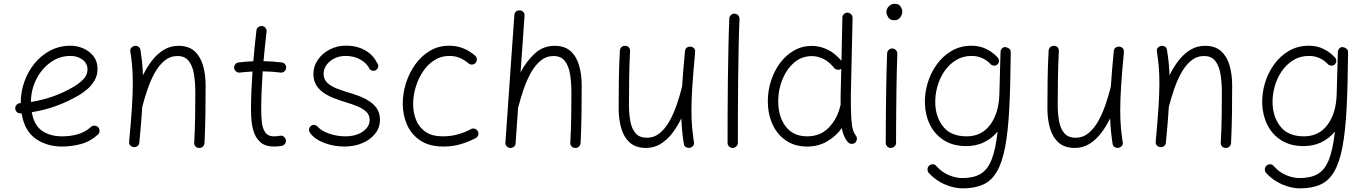

<svg xmlns="http://www.w3.org/2000/svg" viewBox="-20 -759 7278 1020"><path d="M500 -43.9Q459 -6.8 409.4 6.3Q359.9 19.5 310.1 19.5Q229 19.5 169.4 -22Q109.9 -63.5 94.7 -157.2Q92.3 -156.7 89.8 -156.7Q78.6 -155.8 70.3 -163.1Q62 -170.4 61 -181.6Q60.1 -192.9 67.4 -201.4Q74.7 -210 85.9 -210.9Q88.4 -210.9 90.3 -211.4Q90.3 -212.9 90.3 -214.8Q90.3 -270.5 109.1 -324.2Q127.9 -377.9 163.1 -421.4Q198.2 -464.8 247.1 -490.5Q295.9 -516.1 355.5 -516.1Q389.6 -516.1 422.4 -502Q455.1 -487.8 476.6 -460.4Q498 -433.1 498 -393.1Q498 -357.4 481.4 -330.1Q464.8 -302.7 442.1 -283.9Q419.4 -265.1 401.4 -254.4Q281.7 -183.6 148.9 -163.1Q160.6 -94.2 203.1 -64.5Q245.6 -34.7 310.1 -34.7Q355 -34.7 394.3 -46.1Q433.6 -57.6 462.9 -84.5Q471.2 -91.8 482.7 -91.3Q494.1 -90.8 502 -82.5Q509.3 -74.2 508.8 -62.7Q508.3 -51.3 500 -43.9ZM354.5 -461.9Q295.4 -461.9 247.8 -427.2Q200.2 -392.6 172.4 -336.9Q144.5 -281.2 144.5 -217.3Q268.1 -236.8 371.6 -298.3Q400.4 -315.4 422.6 -337.6Q444.8 -359.9 444.8 -389.6Q444.8 -422.9 418 -442.4Q391.1 -461.9 354.5 -461.9Z M666 -6.8Q675.8 -111.3 680.7 -185.1Q685.5 -258.8 685.5 -315.9Q685.5 -363.8 682.4 -403.8Q679.2 -443.8 672.4 -484.4Q670.4 -497.1 676.8 -504.6Q683.1 -512.2 692.4 -514.6Q703.1 -517.1 713.6 -512Q724.1 -506.8 726.1 -493.2Q731.4 -460 734.9 -427.2Q738.3 -394.5 739.3 -358.9Q760.3 -401.9 787.6 -437.3Q814.9 -472.7 849.9 -494.1Q884.8 -515.6 928.2 -515.6Q982.9 -515.6 1014.4 -486.3Q1045.9 -457 1059.1 -409.2Q1072.3 -361.3 1072.3 -306.2Q1072.3 -231 1071.3 -156Q1070.3 -81.1 1066.4 0.5Q1065.9 10.7 1058.6 18.8Q1051.3 26.9 1038.6 26.9Q1025.4 26.9 1018.3 18.8Q1011.2 10.7 1011.7 0Q1015.6 -73.7 1016.6 -137.7Q1017.6 -201.7 1017.6 -266.6Q1017.6 -319.8 1010.5 -364Q1003.4 -408.2 982.9 -434.8Q962.4 -461.4 922.9 -461.4Q884.3 -461.4 854.5 -437Q824.7 -412.6 802.5 -372.8Q780.3 -333 764.2 -285.9Q748 -238.8 736.3 -193.8L735.8 -192.4Q733.4 -151.9 729.5 -104.7Q725.6 -57.6 720.2 -1.5Q718.8 11.7 709.5 17.6Q700.2 23.4 689.9 22.5Q680.2 21.5 672.6 14.2Q665 6.8 666 -6.8Z M1500 -397Q1499 -386.2 1490 -379.2Q1481 -372.1 1469.7 -373.5Q1426.8 -379.4 1375.5 -379.9Q1372.1 -328.6 1369.9 -277.1Q1367.7 -225.6 1367.7 -173.3Q1367.7 -140.1 1371.3 -108.2Q1375 -76.2 1389.4 -55.4Q1403.8 -34.7 1435.5 -34.7Q1450.2 -34.7 1466.8 -37.6Q1478 -40 1487.3 -33.4Q1496.6 -26.9 1498.5 -15.6Q1501 -4.9 1494.4 4.4Q1487.8 13.7 1476.6 16.1Q1456.1 19.5 1435.5 19.5Q1392.6 19.5 1367.9 0Q1343.3 -19.5 1331.5 -49.8Q1319.8 -80.1 1316.7 -113Q1313.5 -146 1313.5 -173.3Q1313.5 -225.6 1315.7 -276.9Q1317.9 -328.1 1321.3 -378.9Q1286.6 -377.4 1254.4 -373.5Q1243.7 -372.1 1234.4 -379.2Q1225.1 -386.2 1224.1 -397Q1222.7 -408.2 1229.7 -417.2Q1236.8 -426.3 1247.6 -427.2Q1284.7 -432.1 1325.7 -433.6Q1329.1 -474.6 1333.3 -515.4Q1337.4 -556.2 1342.3 -597.2Q1343.3 -608.4 1352.5 -615.2Q1361.8 -622.1 1372.6 -620.6Q1383.8 -619.6 1390.6 -610.8Q1397.5 -602.1 1396 -590.8Q1391.6 -551.3 1387.5 -512.2Q1383.3 -473.1 1379.9 -434.1Q1404.8 -433.6 1429 -431.9Q1453.1 -430.2 1476.6 -427.2Q1487.8 -426.3 1494.6 -417.2Q1501.5 -408.2 1500 -397Z M1981.4 -390.1Q1974.1 -382.8 1963.9 -382.8Q1953.6 -382.8 1944.8 -390.6Q1929.7 -422.9 1895 -442.4Q1860.4 -461.9 1816.9 -461.9Q1767.6 -461.9 1733.4 -433.6Q1699.2 -405.3 1699.2 -366.2Q1699.2 -337.4 1719 -318.8Q1738.8 -300.3 1768.8 -288.8Q1798.8 -277.3 1829.6 -268.1Q1856.9 -260.3 1886.2 -249.3Q1915.5 -238.3 1941.2 -221.9Q1966.8 -205.6 1982.7 -181.4Q1998.5 -157.2 1998.5 -122.6Q1998.5 -81.5 1973.4 -49.3Q1948.2 -17.1 1905.3 1.2Q1862.3 19.5 1809.1 19.5Q1753.4 19.5 1701.9 0Q1650.4 -19.5 1626.5 -54.2Q1620.1 -64 1622.3 -74.5Q1624.5 -85 1633.8 -91.3Q1642.6 -97.2 1651.6 -95Q1660.6 -92.8 1666.5 -87.4Q1685.5 -64 1728.3 -49.3Q1771 -34.7 1814 -34.7Q1870.6 -34.7 1907.2 -59.8Q1943.8 -85 1943.8 -121.6Q1943.8 -149.4 1924.3 -166.7Q1904.8 -184.1 1875.7 -195.6Q1846.7 -207 1816.9 -215.8Q1789.1 -224.1 1759.3 -235.4Q1729.5 -246.6 1703.4 -263.2Q1677.2 -279.8 1661.1 -304.9Q1645 -330.1 1645 -366.2Q1645 -407.7 1668.9 -441.9Q1692.9 -476.1 1732.2 -496.3Q1771.5 -516.6 1818.4 -516.6Q1875 -516.6 1918 -492.7Q1960.9 -468.8 1981.9 -427.2Q1989.7 -418.9 1989.5 -408.2Q1989.3 -397.5 1981.4 -390.1Z M2506.8 -425.3Q2500 -417 2488.5 -416Q2477.1 -415 2468.8 -422.4Q2447.3 -440.9 2422.4 -451.4Q2397.5 -461.9 2367.2 -461.9Q2323.2 -461.9 2287.8 -439.5Q2252.4 -417 2227.3 -379.4Q2202.1 -341.8 2188.5 -296.6Q2174.8 -251.5 2174.8 -206.1Q2174.8 -160.6 2190.4 -121.6Q2206.1 -82.5 2240.7 -58.6Q2275.4 -34.7 2332.5 -34.7Q2376 -34.7 2414.3 -45.7Q2452.6 -56.6 2485.4 -74.7Q2495.6 -78.6 2506.1 -73.5Q2516.6 -68.4 2520 -58.1Q2523.9 -47.4 2518.8 -37.4Q2513.7 -27.3 2503.4 -23.4Q2464.8 -3.9 2424.3 7.8Q2383.8 19.5 2335.9 19.5Q2260.7 19.5 2212.9 -12.5Q2165 -44.4 2142.3 -96.4Q2119.6 -148.4 2119.6 -208.5Q2119.6 -262.7 2136.7 -317.1Q2153.8 -371.6 2186 -416.7Q2218.3 -461.9 2263.9 -489Q2309.6 -516.1 2366.2 -516.1Q2406.7 -516.1 2441.2 -502.2Q2475.6 -488.3 2503.9 -463.4Q2512.2 -456.5 2513.2 -445.1Q2514.2 -433.6 2506.8 -425.3Z M2689.9 26.9Q2679.7 25.9 2671.9 18.3Q2664.1 10.7 2665 -2L2712.4 -678.7Q2713.4 -691.4 2721.9 -698.2Q2730.5 -705.1 2741.2 -704.1Q2751.5 -703.6 2759.5 -695.8Q2767.6 -688 2766.6 -674.8L2745.6 -375Q2776.4 -433.6 2820.8 -474.6Q2865.2 -515.6 2926.3 -515.6Q2981 -515.6 3012.5 -486.3Q3043.9 -457 3057.1 -409.2Q3070.3 -361.3 3070.3 -306.2Q3070.3 -231 3069.3 -156Q3068.4 -81.1 3064.5 0.5Q3064 10.7 3056.6 18.8Q3049.3 26.9 3036.6 26.9Q3023.4 26.9 3016.4 18.8Q3009.3 10.7 3009.8 0Q3013.7 -73.7 3014.6 -137.7Q3015.6 -201.7 3015.6 -266.6Q3015.6 -319.8 3008.5 -364Q3001.5 -408.2 2981 -434.8Q2960.4 -461.4 2920.9 -461.4Q2882.3 -461.4 2852.5 -437Q2822.8 -412.6 2800.5 -372.8Q2778.3 -333 2762.2 -285.9Q2746.1 -238.8 2734.4 -193.8Q2733.9 -190.9 2732.4 -188.5L2719.2 2Q2718.3 14.6 2709.5 21Q2700.7 27.3 2689.9 26.9Z M3672.9 -481.9Q3663.1 -377.4 3658.2 -303.5Q3653.3 -229.5 3653.3 -172.9Q3653.3 -125 3656.7 -84.7Q3660.2 -44.4 3666.5 -3.9Q3668.9 8.3 3662.4 15.9Q3655.8 23.4 3646.5 25.9Q3635.7 28.3 3625.2 23.2Q3614.7 18.1 3612.8 4.4Q3607.4 -28.8 3604.2 -61.8Q3601.1 -94.7 3599.6 -130.4Q3579.1 -87.4 3551.8 -51.8Q3524.4 -16.1 3489.7 5.4Q3455.1 26.9 3412.1 26.9Q3356.9 26.9 3325 -2.4Q3293 -31.7 3279.8 -79.6Q3266.6 -127.4 3266.6 -182.6Q3266.6 -258.3 3267.6 -333Q3268.6 -407.7 3272.9 -489.3Q3273.4 -499.5 3280.8 -507.6Q3288.1 -515.6 3300.3 -515.6Q3314 -515.6 3320.8 -507.6Q3327.6 -499.5 3327.1 -488.3Q3323.7 -415 3322.5 -348.6Q3321.3 -282.2 3321.3 -203.6Q3321.3 -155.3 3328.6 -115.2Q3335.9 -75.2 3356.4 -51.3Q3377 -27.3 3416 -27.3Q3455.1 -27.3 3484.9 -51.8Q3514.6 -76.2 3536.9 -116Q3559.1 -155.8 3575.2 -202.9Q3591.3 -250 3602.5 -294.9Q3603 -296.9 3603.5 -298.3Q3606 -338.4 3609.9 -385.3Q3613.8 -432.1 3619.1 -487.3Q3620.1 -500.5 3629.4 -506.3Q3638.7 -512.2 3649.4 -511.2Q3659.2 -510.3 3666.5 -502.9Q3673.8 -495.6 3672.9 -481.9Z M3882.8 -686.5Q3894 -686 3901.6 -677.5Q3909.2 -668.9 3908.7 -657.7Q3905.8 -595.7 3904.1 -512.7Q3902.3 -429.7 3901.4 -338.6Q3900.4 -247.6 3900.1 -159.9Q3899.9 -72.3 3899.9 0Q3899.9 11.2 3891.6 19Q3883.3 26.9 3872.1 26.9Q3860.8 26.9 3853 19Q3845.2 11.2 3845.2 0Q3845.2 -72.3 3845.5 -160.2Q3845.7 -248 3846.9 -339.1Q3848.1 -430.2 3849.9 -513.7Q3851.6 -597.2 3854.5 -660.6Q3855 -671.9 3863.3 -679.4Q3871.6 -687 3882.8 -686.5Z M4293 -515.1Q4335.9 -515.1 4376.2 -495.6Q4416.5 -476.1 4450.2 -436L4455.1 -665Q4455.1 -676.3 4463.1 -684.1Q4471.2 -691.9 4482.4 -691.9Q4493.7 -691.4 4501.5 -683.3Q4509.3 -675.3 4509.3 -664.1L4500 -249.5Q4500 -176.3 4502.2 -135Q4504.4 -93.8 4510.3 -73Q4516.1 -52.2 4526.4 -39.6Q4533.2 -30.8 4532 -19.3Q4530.8 -7.8 4522.5 -0.5Q4513.7 6.3 4502.2 5.1Q4490.7 3.9 4483.4 -4.9Q4459.5 -33.7 4452.1 -78.6Q4420.9 -34.7 4373.8 -7.6Q4326.7 19.5 4267.6 19.5Q4203.1 19.5 4156.2 -12Q4109.4 -43.5 4084.2 -98.1Q4059.1 -152.8 4059.1 -222.7Q4059.1 -276.9 4075.7 -328.9Q4092.3 -380.9 4123 -422.9Q4153.8 -464.8 4197 -490Q4240.2 -515.1 4293 -515.1ZM4114.3 -222.2Q4114.3 -138.2 4154.5 -86.4Q4194.8 -34.7 4268.6 -34.7Q4338.9 -34.7 4384.3 -82.5Q4429.7 -130.4 4445.3 -201.2L4445.8 -203.1Q4445.8 -213.4 4445.8 -225.3Q4445.8 -237.3 4445.8 -250L4449.2 -394Q4447.8 -393.1 4446.3 -392.1Q4437 -386.2 4425.5 -389.2Q4414.1 -392.1 4408.7 -401.4Q4383.8 -431.6 4354 -446.3Q4324.2 -460.9 4292.5 -460.9Q4238.8 -460.9 4198.7 -426.3Q4158.7 -391.6 4136.5 -336.9Q4114.3 -282.2 4114.3 -222.2Z M4689 -694.8Q4689 -711.9 4701.7 -725.3Q4714.4 -738.8 4733.9 -738.8Q4755.4 -738.8 4764.4 -724.1Q4773.4 -709.5 4773.4 -698.2Q4773.4 -681.6 4762.5 -666.5Q4751.5 -651.4 4731.4 -651.4Q4707.5 -651.4 4698.2 -667.5Q4689 -683.6 4689 -694.8ZM4721.2 -501.5Q4732.4 -501 4740 -492.4Q4747.6 -483.9 4747.1 -472.7Q4745.6 -438.5 4744.4 -390.1Q4743.2 -341.8 4742.4 -286.9Q4741.7 -231.9 4741.2 -177.7Q4740.7 -123.5 4740.5 -77.1Q4740.2 -30.8 4740.2 0Q4740.2 11.2 4731.9 19Q4723.6 26.9 4712.4 26.9Q4701.2 26.9 4693.4 19Q4685.5 11.2 4685.5 0Q4685.5 -30.8 4685.8 -77.4Q4686 -124 4686.5 -178.2Q4687 -232.4 4688 -287.6Q4689 -342.8 4690.2 -391.8Q4691.4 -440.9 4692.9 -475.6Q4693.4 -486.8 4701.7 -494.4Q4710 -502 4721.2 -501.5Z M5115.7 -34.7Q5194.8 -34.7 5240.5 -96.2Q5286.1 -157.7 5289.1 -257.3L5295.4 -484.9Q5295.9 -493.7 5301.3 -499.5Q5308.6 -509.3 5320.3 -508.8Q5323.2 -508.8 5326.2 -507.8Q5329.6 -507.3 5333 -505.4Q5349.6 -498 5349.6 -481.9V-481Q5349.6 -480 5349.6 -478V-476.1Q5348.1 -306.2 5341.8 -183.3Q5335.4 -60.5 5319.8 21.7Q5304.2 104 5276.1 152.3Q5248 200.7 5203.4 221.2Q5158.7 241.7 5094.2 241.7Q5048.8 241.7 5000 220.9Q4951.2 200.2 4914.6 160.2Q4907.2 151.9 4907.5 140.4Q4907.7 128.9 4915.5 121.6Q4923.8 113.3 4935.8 113.8Q4947.8 114.3 4954.1 122.6Q4982.4 155.3 5020 171.1Q5057.6 187 5092.8 187Q5150.9 187 5188.5 165.3Q5226.1 143.6 5247.6 89.8Q5269 36.1 5279.8 -60.1Q5250 -23.9 5208 -3.4Q5166 17.1 5113.3 17.1Q5043.9 17.1 4995.6 -13.2Q4947.3 -43.5 4921.6 -94.2Q4896 -145 4893.6 -206.5Q4891.6 -261.7 4907.7 -316.4Q4923.8 -371.1 4956.3 -416.3Q4988.8 -461.4 5035.6 -488.8Q5082.5 -516.1 5141.6 -516.1Q5185.1 -516.1 5220.2 -498.5Q5255.4 -481 5280.8 -452.6Q5288.1 -444.3 5286.9 -432.9Q5285.6 -421.4 5276.9 -415Q5268.1 -408.7 5256.6 -410.9Q5245.1 -413.1 5238.8 -421.9Q5223.6 -438 5198.5 -450Q5173.3 -461.9 5141.6 -461.9Q5094.7 -461.9 5058.1 -439.2Q5021.5 -416.5 4996.3 -379.2Q4971.2 -341.8 4959 -296.6Q4946.8 -251.5 4948.7 -206.1Q4951.7 -133.8 4992.4 -84.2Q5033.2 -34.7 5115.7 -34.7Z M5950.7 -481.9Q5940.9 -377.4 5936 -303.5Q5931.2 -229.5 5931.2 -172.9Q5931.2 -125 5934.6 -84.7Q5938 -44.4 5944.3 -3.9Q5946.8 8.3 5940.2 15.9Q5933.6 23.4 5924.3 25.9Q5913.6 28.3 5903.1 23.2Q5892.6 18.1 5890.6 4.4Q5885.3 -28.8 5882.1 -61.8Q5878.9 -94.7 5877.4 -130.4Q5856.9 -87.4 5829.6 -51.8Q5802.2 -16.1 5767.6 5.4Q5732.9 26.9 5689.9 26.9Q5634.8 26.9 5602.8 -2.4Q5570.8 -31.7 5557.6 -79.6Q5544.4 -127.4 5544.4 -182.6Q5544.4 -258.3 5545.4 -333Q5546.4 -407.7 5550.8 -489.3Q5551.3 -499.5 5558.6 -507.6Q5565.9 -515.6 5578.1 -515.6Q5591.8 -515.6 5598.6 -507.6Q5605.5 -499.5 5605 -488.3Q5601.6 -415 5600.3 -348.6Q5599.1 -282.2 5599.1 -203.6Q5599.1 -155.3 5606.4 -115.2Q5613.8 -75.2 5634.3 -51.3Q5654.8 -27.3 5693.8 -27.3Q5732.9 -27.3 5762.7 -51.8Q5792.5 -76.2 5814.7 -116Q5836.9 -155.8 5853 -202.9Q5869.1 -250 5880.4 -294.9Q5880.9 -296.9 5881.3 -298.3Q5883.8 -338.4 5887.7 -385.3Q5891.6 -432.1 5897 -487.3Q5897.9 -500.5 5907.2 -506.3Q5916.5 -512.2 5927.2 -511.2Q5937 -510.3 5944.3 -502.9Q5951.7 -495.6 5950.7 -481.9Z M6119.6 -6.8Q6129.4 -111.3 6134.3 -185.1Q6139.2 -258.8 6139.2 -315.9Q6139.2 -363.8 6136 -403.8Q6132.8 -443.8 6126 -484.4Q6124 -497.1 6130.4 -504.6Q6136.7 -512.2 6146 -514.6Q6156.7 -517.1 6167.2 -512Q6177.7 -506.8 6179.7 -493.2Q6185.1 -460 6188.5 -427.2Q6191.9 -394.5 6192.9 -358.9Q6213.9 -401.9 6241.2 -437.3Q6268.6 -472.7 6303.5 -494.1Q6338.4 -515.6 6381.8 -515.6Q6436.5 -515.6 6468 -486.3Q6499.5 -457 6512.7 -409.2Q6525.9 -361.3 6525.9 -306.2Q6525.9 -231 6524.9 -156Q6523.9 -81.1 6520 0.5Q6519.5 10.7 6512.2 18.8Q6504.9 26.9 6492.2 26.9Q6479 26.9 6471.9 18.8Q6464.8 10.7 6465.3 0Q6469.2 -73.7 6470.2 -137.7Q6471.2 -201.7 6471.2 -266.6Q6471.2 -319.8 6464.1 -364Q6457 -408.2 6436.5 -434.8Q6416 -461.4 6376.5 -461.4Q6337.9 -461.4 6308.1 -437Q6278.3 -412.6 6256.1 -372.8Q6233.9 -333 6217.8 -285.9Q6201.7 -238.8 6189.9 -193.8L6189.5 -192.4Q6187 -151.9 6183.1 -104.7Q6179.2 -57.6 6173.8 -1.5Q6172.4 11.7 6163.1 17.6Q6153.8 23.4 6143.6 22.5Q6133.8 21.5 6126.2 14.2Q6118.7 6.8 6119.6 -6.8Z M6907.7 -34.7Q6986.8 -34.7 7032.5 -96.2Q7078.1 -157.7 7081.1 -257.3L7087.4 -484.9Q7087.9 -493.7 7093.3 -499.5Q7100.6 -509.3 7112.3 -508.8Q7115.2 -508.8 7118.2 -507.8Q7121.6 -507.3 7125 -505.4Q7141.6 -498 7141.6 -481.9V-481Q7141.6 -480 7141.6 -478V-476.1Q7140.1 -306.2 7133.8 -183.3Q7127.4 -60.5 7111.8 21.7Q7096.2 104 7068.1 152.3Q7040 200.7 6995.4 221.2Q6950.7 241.7 6886.2 241.7Q6840.8 241.7 6792 220.9Q6743.2 200.2 6706.5 160.2Q6699.2 151.9 6699.5 140.4Q6699.7 128.9 6707.5 121.6Q6715.8 113.3 6727.8 113.8Q6739.7 114.3 6746.1 122.6Q6774.4 155.3 6812 171.1Q6849.6 187 6884.8 187Q6942.9 187 6980.5 165.3Q7018.1 143.6 7039.6 89.8Q7061 36.1 7071.8 -60.1Q7042 -23.9 7000 -3.4Q6958 17.1 6905.3 17.1Q6835.9 17.1 6787.6 -13.2Q6739.3 -43.5 6713.6 -94.2Q6688 -145 6685.5 -206.5Q6683.6 -261.7 6699.7 -316.4Q6715.8 -371.1 6748.3 -416.3Q6780.8 -461.4 6827.6 -488.8Q6874.5 -516.1 6933.6 -516.1Q6977.1 -516.1 7012.2 -498.5Q7047.4 -481 7072.8 -452.6Q7080.1 -444.3 7078.9 -432.9Q7077.6 -421.4 7068.8 -415Q7060.1 -408.7 7048.6 -410.9Q7037.1 -413.1 7030.8 -421.9Q7015.6 -438 6990.5 -450Q6965.3 -461.9 6933.6 -461.9Q6886.7 -461.9 6850.1 -439.2Q6813.5 -416.5 6788.3 -379.2Q6763.2 -341.8 6751 -296.6Q6738.8 -251.5 6740.7 -206.1Q6743.7 -133.8 6784.4 -84.2Q6825.2 -34.7 6907.7 -34.7Z"/></svg>

Font: Mikhak Light
Style: Regular
Weight: 300
Designer: Amin Abedi
Version: Version 3.3